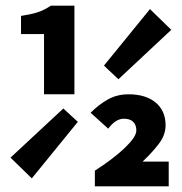

<svg xmlns="http://www.w3.org/2000/svg" viewBox="-20 -656 640 676"><path d="M135 -324V-536H54V-600Q73 -603 87 -606Q101 -609 113 -613Q125 -617 136 -622.5Q147 -628 159 -636H242V-324ZM92 -28 17 -101 203 -274 254 -227ZM397 -377 346 -425 508 -624 583 -551ZM314 0V-55Q345 -75 371.5 -95Q398 -115 417.5 -133.5Q437 -152 448.5 -168Q460 -184 460 -197Q460 -216 449 -227Q438 -238 416 -238Q387 -238 361 -203L299 -259Q328 -288 360 -306Q392 -324 433 -324Q493 -324 528 -295Q563 -266 563 -215Q563 -180 538 -148Q513 -116 482 -87H574V0Z"/></svg>

Font: Source Code Pro
Style: Bold
Weight: 700
Monospace: yes
Designer: Paul D. Hunt, Teo Tuominen
Foundry: Adobe Systems Incorporated
Version: Version 2.030;PS 1.000;hotconv 16.6.51;makeotf.lib2.5.65220